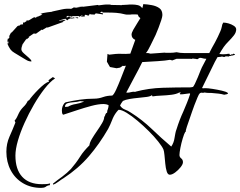

<svg xmlns="http://www.w3.org/2000/svg" viewBox="-20 -802 1169 934"><path d="M238 96V91Q249 82 260.5 73.5Q272 65 283 57Q307 39 325 20Q337 6 348 -8.5Q359 -23 369 -39Q379 -55 390.5 -68.5Q402 -82 415 -95Q416 -108 427 -126.5Q438 -145 452 -165Q466 -185 476.5 -203Q487 -221 487 -233Q489 -235 490.5 -238.5Q492 -242 493 -246Q495 -252 501 -254Q501 -264 505 -272Q507 -277 507.5 -281.5Q508 -286 508 -290V-291Q496 -296 484 -296Q459 -296 425 -287Q391 -278 355 -266Q319 -254 288 -244Q283 -246 282 -253Q281 -260 281 -265Q281 -285 294 -301Q298 -302 298 -304Q333 -312 368 -317Q403 -322 438 -322Q460 -322 482 -330Q502 -337 526 -337Q534 -342 545 -366Q556 -390 567 -418Q578 -446 585 -464Q588 -472 593 -484L591 -482L582 -481L577 -482L564 -473L547 -470L515 -476Q511 -483 507 -489.5Q503 -496 500 -502L503 -540L511 -536Q526 -538 542 -539.5Q558 -541 575 -540Q589 -539 614 -541Q622 -563 628.5 -581.5Q635 -600 638 -608Q620 -616 620 -634Q620 -642 628.5 -657.5Q637 -673 647.5 -689Q658 -705 663 -714Q654 -720 653 -724Q652 -728 651 -730Q650 -732 638 -732H622Q618 -731 613.5 -731Q609 -731 605 -731Q600 -731 595.5 -731Q591 -731 589 -732Q566 -738 546 -739.5Q526 -741 502 -741H478L480 -744L472 -745L471 -742Q467 -742 467 -740Q467 -738 471 -739Q475 -739 476 -738Q483 -738 481 -732Q477 -732 463.5 -734.5Q450 -737 447 -737Q441 -735 441 -731L421 -732L417 -735Q416 -734 414 -730Q413 -726 409 -726Q407 -726 403 -728Q399 -730 396 -730Q392 -730 392 -727Q392 -723 393 -722L374 -721Q375 -723 376 -723.5Q377 -724 378 -725L382 -728L381 -729L366 -720L363 -722L369 -724L315 -723Q313 -725 311 -725Q309 -725 306 -723Q303 -721 303 -719Q303 -717 307 -717L311 -720Q312 -721 316 -721Q317 -721 320.5 -720.5Q324 -720 325 -719V-722L335 -719L320 -716L319 -713H322L337 -716L338 -719L344 -714L315 -710L307 -703L298 -711L269 -703L268 -701L270 -700V-701L297 -706L298 -703L284 -697H283L290 -696L212 -668L208 -669L186 -656L183 -658Q176 -653 169 -648Q162 -643 155 -638L144 -639L119 -622L122 -621L109 -610L110 -615Q110 -615 104.5 -607.5Q99 -600 93.5 -592Q88 -584 86 -582L87 -581L93 -590V-589Q84 -576 84 -562Q84 -553 96.5 -542Q109 -531 121 -520.5Q133 -510 133 -504Q133 -503 132 -503Q119 -503 105 -512L80 -527Q61 -539 49.5 -545.5Q38 -552 30.5 -562Q23 -572 14 -594Q17 -595 17 -589Q21 -589 21 -596Q21 -601 18 -601L15 -596V-597L18 -614H21Q23 -614 25 -619Q27 -625 28 -626L26 -624Q25 -623 24 -623H23L34 -644L36 -643L66 -676L68 -675L69 -678L70 -677Q77 -677 79 -682Q81 -682 83 -683H87Q91 -683 93 -684Q93 -685 92 -685V-693L91 -694Q92 -693 94 -693L96 -691Q98 -693 104 -696Q110 -699 110 -701Q110 -702 109 -702Q108 -702 108 -703H112Q113 -702 115 -702Q121 -702 132 -710Q143 -718 149 -718Q152 -718 150 -715L159 -719V-721H164L186 -731Q183 -732 181 -733Q179 -734 177 -735L186 -737V-738Q192 -739 198 -740Q204 -741 210 -742L234 -745V-746L280 -756Q293 -759 304.5 -759.5Q316 -760 326 -759Q337 -764 339 -766Q356 -763 371 -763L350 -767L382 -770L383 -769L456 -778L460 -776L484 -779Q489 -780 495 -780Q501 -780 507 -780Q516 -780 519 -779L520 -778L573 -777Q574 -777 574 -778H573Q566 -778 579 -778Q592 -778 599 -779Q605 -780 611 -780Q617 -780 624 -780Q637 -780 650.5 -777Q664 -774 672 -762Q674 -767 675 -772Q676 -777 677 -782Q697 -781 718.5 -777Q740 -773 755 -762.5Q770 -752 770 -729Q770 -721 764.5 -704Q759 -687 751.5 -667.5Q744 -648 737 -632Q726 -610 712.5 -582Q699 -554 690 -544H700L712 -541L781 -546Q784 -545 787 -545Q790 -545 793 -545H805Q823 -545 839 -548Q847 -546 856 -545Q865 -544 874 -544Q926 -544 954.5 -544Q983 -544 998 -544Q1004 -557 1011.5 -570Q1019 -583 1026 -596Q1033 -609 1039.5 -622.5Q1046 -636 1052 -650Q1054 -655 1056 -660.5Q1058 -666 1059 -672Q1060 -683 1066 -692H1068Q1078 -692 1092 -688Q1106 -684 1117.5 -676.5Q1129 -669 1129 -659Q1129 -644 1117.5 -629.5Q1106 -615 1092 -601Q1078 -587 1068 -573Q1057 -557 1047 -539H1052Q1057 -538 1061 -538Q1065 -538 1068 -538Q1073 -538 1076 -538.5Q1079 -539 1083 -539Q1084 -540 1086 -540H1090Q1091 -540 1092.5 -540.5Q1094 -541 1095 -541Q1096 -540 1096.5 -538.5Q1097 -537 1099 -535Q1103 -535 1104 -536Q1106 -536 1106 -539Q1107 -539 1107.5 -538Q1108 -537 1108 -537H1110Q1112 -538 1113.5 -539.5Q1115 -541 1116 -541Q1117 -541 1118 -540Q1119 -539 1120 -539Q1121 -538 1122 -538Q1124 -538 1123 -537Q1122 -536 1122 -535L1111 -532Q1109 -532 1108 -531Q1107 -531 1106.5 -531.5Q1106 -532 1105 -532Q1104 -532 1103.5 -531Q1103 -530 1102 -530Q1097 -530 1095 -529Q1094 -529 1092.5 -527.5Q1091 -526 1089 -527Q1088 -528 1083 -528Q1082 -527 1079.5 -528Q1077 -529 1075 -526Q1074 -525 1072 -525Q1070 -525 1068 -525L1060 -527Q1056 -526 1053 -525.5Q1050 -525 1047 -525Q1045 -525 1042.5 -524.5Q1040 -524 1038 -524Q1025 -502 1013 -476L963 -374H964Q967 -374 965 -372Q968 -373 973 -373H981Q992 -373 1014.5 -369.5Q1037 -366 1059 -361Q1081 -356 1088 -350Q1089 -350 1089 -348Q1089 -345 1081 -343Q1077 -342 1074.5 -342Q1072 -342 1071 -341Q1057 -345 1044 -346.5Q1031 -348 1017 -349Q1012 -350 1006.5 -350Q1001 -350 996 -350Q991 -350 985.5 -350.5Q980 -351 975 -352Q972 -351 969 -350.5Q966 -350 963 -351Q956 -352 951 -347Q948 -345 940.5 -327.5Q933 -310 925.5 -290Q918 -270 914 -258Q910 -245 902.5 -224.5Q895 -204 889 -185.5Q883 -167 883 -160H881Q876 -152 869 -129Q862 -106 857.5 -82.5Q853 -59 853 -48Q853 -38 861.5 -31.5Q870 -25 870 -13Q870 -3 858.5 11.5Q847 26 832 37Q817 48 806 48Q796 48 791 32Q786 16 784 -6Q782 -28 780 -48Q778 -68 775 -75Q769 -89 750 -113Q731 -137 704.5 -163.5Q678 -190 649.5 -214Q621 -238 596.5 -253Q572 -268 557 -268Q555 -265 552 -263Q548 -259 547 -257Q540 -248 534.5 -238Q529 -228 525 -217Q521 -206 516 -195.5Q511 -185 506 -175Q464 -102 412.5 -42Q361 18 289 65Q280 70 264 82Q248 94 238 96ZM358 -713Q355 -713 354 -714H349L346 -716Q348 -716 351 -717Q354 -718 357 -718L362 -714H360Q359 -713 358 -713ZM595 -352 596 -351Q608 -351 618 -354Q627 -357 639 -355V-356Q704 -373 771.5 -375Q839 -377 905 -377Q907 -377 910.5 -377.5Q914 -378 918 -379Q921 -380 928 -394Q935 -408 942.5 -426.5Q950 -445 955.5 -459Q961 -473 962 -474L984 -516H983Q973 -516 962 -519.5Q951 -523 944 -516Q941 -513 936.5 -514.5Q932 -516 927 -516Q924 -516 920.5 -517Q917 -518 914 -516Q912 -515 910 -515.5Q908 -516 906 -516H839L818 -508L807 -511Q786 -507 747 -504.5Q708 -502 672 -500Q656 -467 633.5 -426Q611 -385 597 -357Q595 -355 595 -352ZM180 112Q130 112 91.5 89Q53 66 32 26Q11 -14 11 -64Q11 -103 26 -137Q34 -154 41 -171.5Q48 -189 55 -206L51 -215Q59 -224 63 -233L72 -252Q76 -260 81.5 -267.5Q87 -275 94 -282Q107 -294 115 -311L122 -315Q127 -323 139.5 -337.5Q152 -352 167 -367Q182 -382 195.5 -392.5Q209 -403 218 -404L216 -412L237 -427L248 -421Q223 -404 196.5 -370Q170 -336 145 -293Q120 -250 99.5 -204.5Q79 -159 67 -117.5Q55 -76 55 -45Q55 22 88 58Q121 94 184 94Q194 94 204.5 93.5Q215 93 224 90L222 99Q210 100 202 107Q194 112 180 112ZM813 -89Q826 -108 829 -131Q831 -142 833 -153Q835 -164 839 -174Q853 -219 872 -260Q881 -281 889.5 -302Q898 -323 905 -345L903 -348L881 -345Q875 -344 869 -343.5Q863 -343 857 -343L855 -345V-349H859V-352H852Q838 -344 814 -341Q790 -338 764.5 -337Q739 -336 722 -333L719 -339Q712 -333 693.5 -330.5Q675 -328 653 -326Q631 -324 610.5 -320.5Q590 -317 578 -311Q574 -306 570.5 -300.5Q567 -295 564 -289Q572 -275 588 -269Q602 -264 617 -254Q644 -237 669.5 -217Q695 -197 718 -175Q741 -153 764.5 -131.5Q788 -110 813 -89ZM296 -282H299L311 -283Q328 -293 349 -296Q367 -299 387 -307H388L389 -308L370 -310Q357 -306 339.5 -305Q322 -304 309 -300Q296 -296 296 -282Z"/></svg>

Font: Water Brush
Style: Regular
Weight: 400
Designer: Robert E. Leuschke
Foundry: Robert E. Leuschke
Version: Version 1.010; ttfautohint (v1.8.4.7-5d5b)